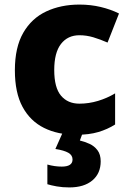

<svg xmlns="http://www.w3.org/2000/svg" viewBox="-20 -579 567 839"><path d="M314 10Q233 10 172.5 -20Q112 -50 78.5 -112Q45 -174 45 -272Q45 -372 81.5 -435.5Q118 -499 182 -529Q246 -559 327 -559Q376 -559 420 -548.5Q464 -538 500 -520L450 -393Q418 -407 388 -416Q358 -425 327 -425Q276 -425 246.5 -387Q217 -349 217 -273Q217 -196 246.5 -161Q276 -126 327 -126Q368 -126 408 -138Q448 -150 483 -171V-35Q450 -14 409.5 -2Q369 10 314 10ZM420 126Q420 179 383.5 209.5Q347 240 283 240Q253 240 228 235.5Q203 231 187 226V140Q219 149 250 149Q297 149 297 118Q297 99 278.5 88.5Q260 78 222 72L254 0H342L329 35Q350 40 371 49.5Q392 59 406 77.5Q420 96 420 126Z"/></svg>

Font: Noto Sans Cherokee ExtraBold
Style: Regular
Weight: 800
Designer: Monotype Design Team
Foundry: Monotype Imaging Inc.
Version: Version 2.001; ttfautohint (v1.8.4.7-5d5b)